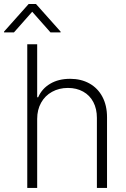

<svg xmlns="http://www.w3.org/2000/svg" viewBox="-58 -925 622 945"><path d="M125 0H76.2V-707H125V-446.3H129.9Q148.4 -488.8 189.2 -512.9Q230 -537.1 287.1 -537.1Q340.8 -537.1 381.8 -514.4Q422.9 -491.7 445.8 -449Q468.8 -406.2 468.8 -347.7V0H418.9V-344.7Q418.9 -389.2 401.4 -422.6Q383.8 -456.1 351.3 -474.1Q318.8 -492.2 276.4 -492.2Q232.9 -492.2 198.2 -473.1Q163.6 -454.1 144.3 -419.4Q125 -384.8 125 -339.8ZM100.6 -867.2 10.7 -765.6H-38.1V-769.5L83 -905.3H119.1L240.2 -769.5V-765.6H190.4Z"/></svg>

Font: Pretendard ExtraLight
Style: Regular
Weight: 200
Designer: Base glyphs from Inter by Rasmus Andersson; Hangeul glyphs from Noto Sans CJK(Source Han Sans) by Jang Soo-young and Kan
Foundry: Kil Hyung-jin
Version: Version 1.309